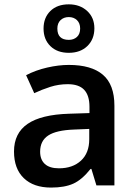

<svg xmlns="http://www.w3.org/2000/svg" viewBox="-20 -846 620 876"><path d="M419.9 0 397 -75.2H393.1Q354 -25.9 314.5 -8.1Q274.9 9.8 212.9 9.8Q133.3 9.8 88.6 -33.2Q43.9 -76.2 43.9 -154.8Q43.9 -238.3 106 -280.8Q168 -323.2 294.9 -327.1L388.2 -330.1V-358.9Q388.2 -410.6 364 -436.3Q339.8 -461.9 289.1 -461.9Q247.6 -461.9 209.5 -449.7Q171.4 -437.5 136.2 -420.9L99.1 -502.9Q143.1 -525.9 195.3 -537.8Q247.6 -549.8 293.9 -549.8Q397 -549.8 449.5 -504.9Q502 -460 502 -363.8V0ZM249 -78.1Q311.5 -78.1 349.4 -113Q387.2 -147.9 387.2 -210.9V-257.8L317.9 -254.9Q236.8 -252 200 -227.8Q163.1 -203.6 163.1 -153.8Q163.1 -117.7 184.6 -97.9Q206.1 -78.1 249 -78.1ZM410.6 -716.8Q410.6 -667 378.7 -636Q346.7 -605 293.9 -605Q241.2 -605 210 -635.5Q178.7 -666 178.7 -715.8Q178.7 -765.1 209.7 -795.7Q240.7 -826.2 293.9 -826.2Q344.7 -826.2 377.7 -795.9Q410.6 -765.6 410.6 -716.8ZM345.7 -715.8Q345.7 -740.2 331.1 -754.2Q316.4 -768.1 293.9 -768.1Q271 -768.1 256.3 -754.2Q241.7 -740.2 241.7 -715.8Q241.7 -664.1 293.9 -664.1Q316.4 -664.1 331.1 -677.5Q345.7 -690.9 345.7 -715.8Z"/></svg>

Font: JBL Sans
Style: Semibold
Weight: 600
Version: Version 1.10